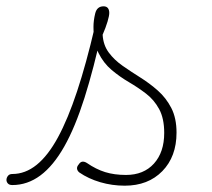

<svg xmlns="http://www.w3.org/2000/svg" viewBox="-100 -569 670 608"><path d="M-61 17Q-71 17 -75.5 11.5Q-80 6 -79.5 -0.5Q-79 -7 -74.5 -12.5Q-70 -18 -61 -18Q-20 -18 16 -47Q52 -76 83.5 -134Q115 -192 144 -279.5Q173 -367 200 -483L224 -476Q197 -352 167.5 -259Q138 -166 103.5 -105Q69 -44 28 -13.5Q-13 17 -61 17ZM295 19Q255 19 217.5 8Q180 -3 151 -23Q145 -28 144 -34.5Q143 -41 149 -48Q154 -56 160.5 -57Q167 -58 175 -53Q204 -33 233 -24Q262 -15 299 -15Q355 -15 387.5 -51Q420 -87 420 -148Q420 -194 404 -223.5Q388 -253 362.5 -272.5Q337 -292 308 -309Q279 -326 253.5 -347.5Q228 -369 212 -401Q196 -433 196 -484Q196 -504 201.5 -526.5Q207 -549 228 -549Q237 -549 241.5 -543.5Q246 -538 246 -528Q246 -519 240.5 -500.5Q235 -482 225 -459Q227 -426 244.5 -402.5Q262 -379 288.5 -360.5Q315 -342 344.5 -323.5Q374 -305 400 -282Q426 -259 442.5 -227Q459 -195 459 -149Q459 -73 414 -27Q369 19 295 19Z"/></svg>

Font: Playwrite BE WAL Thin
Style: Regular
Weight: 250
Version: Version 1.002